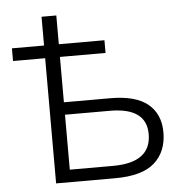

<svg xmlns="http://www.w3.org/2000/svg" viewBox="-49 -691 721 738"><g transform="rotate(-5 312.0 -321.5)"><path d="M195 -643V-532H371V-483H195V-308H374Q472 -308 519 -269Q566 -230 566 -160Q566 -85 518 -42.5Q470 0 366 0H138V-483H14V-532H138V-643ZM368 -260H195V-48H362Q509 -48 509 -158Q509 -260 368 -260Z"/></g></svg>

Font: BC Sans Light
Style: Regular
Weight: 300
Designer: Monotype Design Team
Foundry: Monotype Imaging Inc.
Version: Version 2.000;GOOG;noto-source:20170915:90ef993387c0